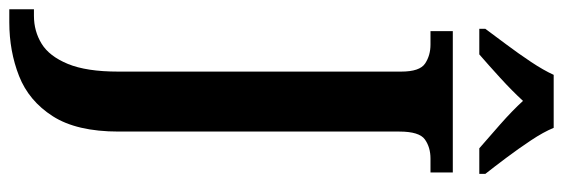

<svg xmlns="http://www.w3.org/2000/svg" viewBox="-434 -552 1211 413"><g transform="rotate(90 171.5 -345.5)"><path d="M-15 240V187H-1Q32 187 59 170.5Q86 154 102.5 114Q119 74 119 6V-603Q119 -643 101.5 -654.5Q84 -666 61 -666H32V-714H336V-666H306Q282 -666 265 -654Q248 -642 248 -599V5Q248 95 215 146.5Q182 198 128.5 219Q75 240 13 240ZM27 -784Q41 -803 60.5 -829Q80 -855 98 -882Q116 -909 126 -931H240Q249 -909 267 -882Q285 -855 304.5 -829Q324 -803 339 -784V-771H284Q262 -790 232.5 -816Q203 -842 182 -865Q161 -842 132.5 -816Q104 -790 82 -771H27Z"/></g></svg>

Font: Noto Serif SemiCondensed SemiBold
Style: Regular
Weight: 600
Width: 4
Designer: Monotype Design Team
Foundry: Monotype Imaging Inc.
Version: Version 2.013; ttfautohint (v1.8.4.7-5d5b)